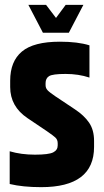

<svg xmlns="http://www.w3.org/2000/svg" viewBox="-20 -767 428 792"><path d="M368 -186V-161Q368 5 150 5Q74 5 20 -8V-143Q67 -129 124 -129Q181 -129 199.5 -138.5Q218 -148 218 -167V-176Q218 -191 208 -200Q196 -212 93 -280Q22 -328 22 -408V-434Q22 -514 70.5 -554.5Q119 -595 227 -595Q301 -595 349 -580V-447Q304 -462 250.5 -462Q197 -462 182.5 -453Q168 -444 168 -424V-416Q168 -404 175.5 -395.5Q183 -387 208 -370L289 -316Q327 -291 347.5 -261Q368 -231 368 -186ZM157 -632 97 -747H170L211 -693L251 -747H324L264 -632Z"/></svg>

Font: Khand
Style: Bold
Weight: 700
Designer: Devanagari: Sanchit Sawaria, Jyotish Sonowal; Latin: Satya Rajpurohit
Foundry: Indian Type Foundry
Version: Version 1.101;PS 1.0;hotconv 1.0.78;makeotf.lib2.5.61930; tt